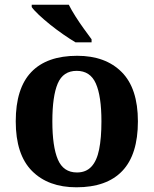

<svg xmlns="http://www.w3.org/2000/svg" viewBox="-20 -786 654 816"><path d="M304.9 10Q184.8 10 115.8 -59.6Q46.9 -129.2 46.9 -270.2Q46.9 -410.7 113 -479.8Q179.2 -548.9 308.1 -548.9Q428.2 -548.9 497.1 -479.8Q566.1 -410.7 566.1 -270.2Q566.1 -129.2 499.9 -59.6Q433.8 10 304.9 10ZM307 -53Q345.4 -53 368.4 -77.7Q391.5 -102.3 401.3 -150.9Q411.1 -199.6 411.1 -270.2Q411.1 -377.5 387.3 -431.2Q363.5 -484.9 305.9 -484.9Q248.4 -484.9 225.4 -431.2Q202.5 -377.5 202.5 -270.3Q202.5 -163.1 225.9 -108.1Q249.4 -53 307 -53ZM301 -606Q277.5 -620 249.3 -639.5Q221.1 -659 193.6 -681Q166.2 -703 145 -723Q123.8 -743 114.8 -756V-766H272.3Q283.3 -744 300.4 -717Q317.5 -690 336.3 -664Q355.2 -638 369.2 -619V-606Z"/></svg>

Font: Noto Serif Telugu
Style: Regular
Weight: 400
Designer: Jelle Bosma - Monotype Design Team
Foundry: Monotype Imaging Inc.
Version: Version 2.003